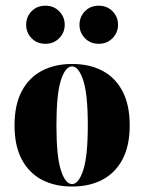

<svg xmlns="http://www.w3.org/2000/svg" viewBox="-20 -660 518 691"><path d="M239.5 11.3Q176.6 11.3 130.2 -13.3Q83.9 -37.9 58.1 -86.7Q32.3 -135.5 32.3 -208.9Q32.3 -282.3 58.1 -331.5Q83.9 -380.6 130.6 -405.2Q177.4 -429.8 239.5 -429.8Q302.4 -429.8 348.8 -405.2Q395.2 -380.6 421 -331.5Q446.8 -282.3 446.8 -208.9Q446.8 -135.5 421 -86.7Q395.2 -37.9 348.8 -13.3Q302.4 11.3 239.5 11.3ZM239.5 2.4Q262.9 2.4 279.4 -47.2Q296 -96.8 296 -208.9Q296 -321.8 279.4 -371.4Q262.9 -421 239.5 -421Q215.3 -421 199.2 -371.4Q183.1 -321.8 183.1 -208.9Q183.1 -96.8 199.2 -47.2Q215.3 2.4 239.5 2.4ZM335.5 -502.4Q304.8 -502.4 285.5 -522.6Q266.1 -542.7 266.1 -571Q266.1 -599.2 285.5 -619.4Q304.8 -639.5 335.5 -639.5Q365.3 -639.5 385.1 -619.4Q404.8 -599.2 404.8 -571Q404.8 -542.7 385.1 -522.6Q365.3 -502.4 335.5 -502.4ZM143.5 -502.4Q112.9 -502.4 93.5 -522.6Q74.2 -542.7 74.2 -571Q74.2 -599.2 93.5 -619.4Q112.9 -639.5 143.5 -639.5Q173.4 -639.5 193.1 -619.4Q212.9 -599.2 212.9 -571Q212.9 -542.7 193.1 -522.6Q173.4 -502.4 143.5 -502.4Z"/></svg>

Font: Playfair 144pt SemiCondensed Black
Style: Regular
Weight: 900
Width: 4
Designer: Claus Eggers Sørensen
Foundry: Claus Eggers Sørensen
Version: Version 2.203